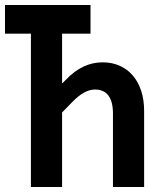

<svg xmlns="http://www.w3.org/2000/svg" viewBox="-20 -750 640 770"><path d="M104 0H229V-299L270 -341C302 -374 332 -391 361 -391C408 -391 433 -359 433 -295V0H558V-306C558 -424 492 -500 392 -500C338 -500 290 -478 244 -430L229 -415V-615H343V-730H0V-615H104Z"/></svg>

Font: JetBrains Mono
Style: Bold
Weight: 558
Monospace: yes
Designer: Philipp Nurullin, Konstantin Bulenkov
Foundry: JetBrains
Version: Version 2.305